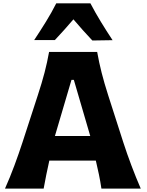

<svg xmlns="http://www.w3.org/2000/svg" viewBox="-20 -1105 859 1125"><path d="M9.3 0Q38.1 -64.5 64.5 -135.5Q90.8 -206.5 111.8 -271L201.2 -545.9Q225.6 -620.1 241.2 -680.2Q256.8 -740.2 267.6 -800.8H549.3Q560.5 -737.8 575.7 -678.2Q590.8 -618.7 614.3 -545.4L702.6 -270.5Q724.1 -204.1 750.5 -134Q776.9 -64 804.7 0H574.2Q568.4 -40 559.8 -81.8Q551.3 -123.5 541.5 -164.1H269Q259.8 -122.6 251.2 -80.8Q242.7 -39.1 235.8 0ZM508.8 -308.1 412.6 -637.2H398.9L301.8 -308.1ZM521 -867.7Q492.2 -897.9 464.6 -929.2Q437 -960.4 410.2 -991.7Q383.8 -960.9 356.9 -930.7Q330.1 -900.4 301.3 -870.1H180.2Q215.8 -923.8 249.3 -978Q282.7 -1032.2 309.6 -1085.4H509.8Q537.6 -1032.2 570.8 -977.8Q604 -923.3 639.6 -869.6Z"/></svg>

Font: Pinar-DS1-FD Bold
Style: Regular
Weight: 700
Designer: Amin Abedi
Version: Version 2.000